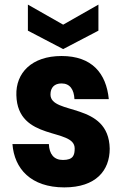

<svg xmlns="http://www.w3.org/2000/svg" viewBox="-20 -804 539 833"><path d="M259 9C396 9 456 -64 456 -159C452 -364 199 -303 199 -394C199 -424 216 -442 247 -442C284 -442 301 -415 303 -374H452C441 -486 379 -561 247 -561C117 -561 48 -487 51 -391C56 -189 304 -251 304 -160C304 -131 298 -110 253 -110C214 -110 194 -135 192 -179H34C42 -72 114 9 259 9ZM101 -671 254 -591 407 -671V-784L254 -697L101 -784Z"/></svg>

Font: Malmofest
Style: Bold
Weight: 700
Designer: Jonny Pinhorn (Poppins), Kolossal
Version: Version 1.004;Glyphs 3.1.2 (3151)